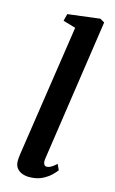

<svg xmlns="http://www.w3.org/2000/svg" viewBox="-127 -867 555 927"><g transform="rotate(15 151.0 -404.0)"><path d="M172 -96Q169.5 -79 174 -69.5Q178.5 -60 188 -60Q197 -60 207.5 -65.2Q218 -70.5 236.5 -87L249.5 -58.5Q244 -50.5 228 -34.2Q212 -18 185 -4Q158 10 119 10Q100.5 10 83.8 3.8Q67 -2.5 56.5 -16.5Q46 -30.5 46.5 -53.5Q46.5 -58.5 47 -65.2Q47.5 -72 48.5 -78.8Q49.5 -85.5 50 -90L148 -743.5L85 -762L94 -797.5L254.5 -817.5L276.5 -804.5Z"/></g></svg>

Font: Merriweather 24pt SemiBold
Style: Italic
Weight: 600
Italic angle: -7.8°
Version: Version 2.101